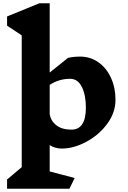

<svg xmlns="http://www.w3.org/2000/svg" viewBox="-20 -893 780 1167"><path d="M282 -11V149L434 189L402 254H23V198L112 123V-678L23 -737V-793L219 -873H282V-452L393 -541Q425 -549 467 -549Q529 -549 578 -514.5Q627 -480 654.5 -420Q682 -360 682 -287Q682 -208 631 -139.5Q580 -71 503.5 -30.5Q427 10 356 10Q315 10 282 -11ZM282 -377V-200Q288 -159 322 -132Q356 -105 414 -105Q502 -105 502 -239Q502 -315 477.5 -364.5Q453 -414 406 -414Q338 -414 282 -377Z"/></svg>

Font: InknutAntiqua
Style: Bold
Weight: 700
Designer: Claus Eggers Srensen
Foundry: Claus Eggers Srensen
Version: Version 1.000; ttfautohint (v1.2) -l 7 -r 28 -G 50 -x 13 -D 